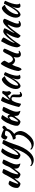

<svg xmlns="http://www.w3.org/2000/svg" viewBox="2000 -2526 886 4927"><g transform="rotate(-90 2443.5 -62.0)"><path d="M477 -445Q490 -445 505 -442Q520 -439 533.5 -434.5Q547 -430 557 -424.5Q567 -419 572 -413Q554 -369 532 -326Q510 -283 491 -242Q489 -237 485 -232Q481 -222 477 -212Q472 -201 465 -180Q458 -159 451 -136Q444 -113 439.5 -91Q435 -69 435 -56Q435 -48 437.5 -44Q440 -40 442 -38Q457 -44 480 -71Q503 -98 544 -154Q554 -168 567.5 -186Q581 -204 595 -224.5Q609 -245 621.5 -267Q634 -289 642 -311Q646 -323 652.5 -339.5Q659 -356 668.5 -374Q678 -392 690.5 -410.5Q703 -429 720 -445Q733 -445 748 -442Q763 -439 776.5 -434.5Q790 -430 800 -424.5Q810 -419 815 -413Q797 -369 775 -326Q753 -283 734 -241.5Q715 -200 702 -159Q689 -118 689 -79Q689 -58 692.5 -42.5Q696 -27 700 -16.5Q704 -6 707.5 1Q711 8 711 13Q711 14 709 16Q708 17 707 17Q700 17 689 14Q678 11 664.5 5.5Q651 0 637.5 -7Q624 -14 612 -22Q593 -38 586.5 -62Q580 -86 580 -103Q580 -124 585 -139Q581 -139 567 -123Q553 -107 536.5 -85Q520 -63 504 -42Q488 -21 480 -11Q467 3 455.5 11Q444 19 437 20Q421 19 403.5 13.5Q386 8 370.5 -2Q355 -12 343.5 -26Q332 -40 328 -58Q328 -86 330 -104Q331 -118 334 -134Q330 -130 324 -123Q310 -107 293.5 -85Q277 -63 261 -42Q245 -21 237 -11Q224 3 212.5 11Q201 19 194 20Q178 19 160.5 13.5Q143 8 127.5 -2Q112 -12 100.5 -26Q89 -40 85 -58Q85 -86 86.5 -104Q88 -122 93 -143Q102 -181 126 -222Q150 -263 182 -286Q191 -286 203 -284.5Q215 -283 227.5 -279Q240 -275 251.5 -269.5Q263 -264 271 -255Q262 -245 227 -157Q192 -69 192 -56Q192 -48 194.5 -44Q197 -40 199 -38Q214 -44 237 -71Q260 -98 301 -154Q311 -168 357 -245.5Q403 -323 409.5 -339.5Q416 -356 425.5 -374Q435 -392 447.5 -410.5Q460 -429 477 -445Z M1212 -155Q1189 -82 1166 -22Q1143 38 1117 88.5Q1091 139 1061 181.5Q1031 224 995 262Q949 310 900 335.5Q851 361 802 361Q777 361 752.5 355.5Q728 350 706.5 340.5Q685 331 668.5 318.5Q652 306 645 292Q645 280 659 271Q671 282 679 288Q687 294 694.5 298Q702 302 710.5 303Q719 304 730 304Q787 304 841.5 270.5Q896 237 944.5 175.5Q993 114 1033 26.5Q1073 -61 1101 -169Q1088 -149 1069 -120Q1050 -91 1027 -62.5Q1004 -34 979.5 -11Q955 12 932 20Q916 19 898.5 13.5Q881 8 865.5 -2Q850 -12 838 -26Q826 -40 822 -58Q822 -87 824 -104.5Q826 -122 831 -143Q840 -181 857.5 -229Q875 -277 898.5 -323.5Q922 -370 950.5 -410.5Q979 -451 1010 -474Q1018 -474 1030 -472.5Q1042 -471 1055 -467Q1068 -463 1080 -457.5Q1092 -452 1101 -443Q1090 -433 1053 -376Q1016 -319 971 -212Q966 -201 959 -180Q952 -159 945.5 -136Q939 -113 934 -91Q929 -69 929 -56Q929 -48 931.5 -44Q934 -40 936 -38Q954 -41 984 -67.5Q1014 -94 1052 -150Q1076 -186 1096 -221.5Q1116 -257 1135.5 -293Q1155 -329 1176 -367Q1197 -405 1221 -445Q1234 -445 1249 -442Q1264 -439 1278 -434.5Q1292 -430 1302.5 -424.5Q1313 -419 1318 -413Q1287 -347 1260 -284Q1233 -221 1212 -155Z M1553 -350Q1550 -358 1551 -360Q1546 -365 1533 -369.5Q1520 -374 1504 -376.5Q1488 -379 1474 -379.5Q1460 -380 1454 -379Q1444 -377 1435 -368.5Q1426 -360 1419 -349Q1412 -338 1407.5 -328Q1403 -318 1403 -314Q1377 -317 1356 -329Q1335 -341 1323 -374Q1339 -419 1356 -442Q1373 -465 1403 -476Q1454 -467 1500.5 -449.5Q1547 -432 1584 -408Q1597 -419 1609 -429.5Q1621 -440 1639 -448Q1665 -441 1683 -406Q1677 -388 1666 -375.5Q1655 -363 1641.5 -351.5Q1628 -340 1614 -329Q1608 -324 1603 -319Q1601 -310 1598 -301Q1590 -275 1575 -249Q1560 -223 1538.5 -198.5Q1517 -174 1491 -155L1470 -140Q1477 -134 1484 -129Q1509 -104 1525 -69Q1541 -34 1546 8Q1548 46 1530.5 92.5Q1513 139 1483 181.5Q1453 224 1417 262Q1371 310 1322 335.5Q1273 361 1224 361Q1199 361 1174.5 355.5Q1150 350 1128.5 340.5Q1107 331 1090.5 318.5Q1074 306 1067 292Q1067 280 1081 271Q1093 282 1101 288Q1109 294 1116.5 298Q1124 302 1132.5 303Q1141 304 1152 304Q1209 304 1263.5 270.5Q1318 237 1367 175Q1399 134 1427 82H1425Q1438 48 1445 12Q1460 -76 1428 -100L1421 -107Q1417 -107 1413 -106L1414 -110Q1411 -109 1409 -108Q1386 -101 1374 -101Q1355 -101 1341.5 -119.5Q1328 -138 1328 -176Q1366 -176 1401.5 -192.5Q1437 -209 1472.5 -232Q1508 -255 1532 -293Q1547 -317 1553 -350Z M1909 -204Q1915 -229 1912 -245Q1909 -272 1887 -265Q1878 -262 1870 -255Q1862 -248 1854 -240Q1846 -232 1838 -225Q1835 -223 1833 -221Q1831 -216 1829 -212Q1824 -201 1817 -180Q1810 -159 1803 -136Q1796 -113 1791.5 -91Q1787 -69 1787 -56Q1787 -48 1789.5 -44Q1792 -40 1794 -38Q1809 -44 1832 -71Q1855 -98 1879.5 -139Q1904 -180 1909 -204ZM1856 -273Q1864 -282 1872 -290Q1886 -304 1898 -310Q1927 -313 1943 -299Q1959 -285 1963 -256Q1963 -253 1964 -250Q1969 -259 1974 -267Q1986 -289 1994 -311Q1998 -323 2004.5 -339.5Q2011 -356 2020.5 -374Q2030 -392 2042.5 -410.5Q2055 -429 2072 -445Q2085 -445 2100 -442Q2115 -439 2128.5 -434.5Q2142 -430 2152 -424.5Q2162 -419 2167 -413Q2149 -369 2127 -326Q2105 -283 2086 -241.5Q2067 -200 2054 -159Q2041 -118 2041 -79Q2041 -58 2044.5 -42.5Q2048 -27 2052 -16.5Q2056 -6 2059.5 1Q2063 8 2063 13Q2063 14 2061 16Q2060 17 2059 17Q2052 17 2041 14Q2030 11 2016.5 5.5Q2003 0 1989.5 -7Q1976 -14 1964 -22Q1945 -38 1938.5 -62Q1932 -86 1932 -103Q1932 -124 1937 -139Q1933 -139 1919 -123Q1905 -107 1888.5 -85Q1872 -63 1856 -42Q1840 -21 1832 -11Q1819 3 1807.5 11Q1796 19 1789 20Q1773 19 1755.5 13.5Q1738 8 1722.5 -2Q1707 -12 1695.5 -26Q1684 -40 1680 -58Q1680 -86 1681.5 -104Q1683 -122 1688 -143Q1697 -181 1714.5 -229Q1732 -277 1755 -323.5Q1778 -370 1806.5 -410.5Q1835 -451 1867 -474Q1876 -474 1888 -472.5Q1900 -471 1912.5 -467Q1925 -463 1936.5 -457.5Q1948 -452 1956 -443Q1947 -433 1911 -376Q1885 -337 1856 -273Z M2332 -197Q2323 -186 2316 -174Q2292 -135 2275.5 -85Q2259 -35 2244 34Q2235 33 2222.5 27.5Q2210 22 2197.5 14Q2185 6 2175 -3Q2165 -12 2162 -20Q2167 -49 2179.5 -96.5Q2192 -144 2209 -197.5Q2226 -251 2245 -305Q2264 -359 2282 -402Q2295 -433 2305 -450.5Q2315 -468 2327 -480Q2341 -478 2356 -473Q2371 -468 2385 -461Q2399 -454 2410 -446.5Q2421 -439 2427 -432Q2400 -400 2379.5 -359Q2359 -318 2338 -254Q2392 -302 2433.5 -346Q2475 -390 2511 -444Q2517 -449 2532 -449Q2546 -449 2559 -444.5Q2572 -440 2577 -432Q2559 -384 2559 -337Q2559 -293 2572 -271Q2571 -265 2558.5 -248Q2546 -231 2531 -216Q2504 -230 2483 -254.5Q2462 -279 2452 -308Q2407 -277 2375 -247H2377Q2397 -246 2416 -238.5Q2435 -231 2449.5 -218.5Q2464 -206 2473 -189Q2482 -172 2482 -150Q2482 -141 2481 -132Q2480 -61 2480 -32Q2478 -8 2487.5 1Q2497 10 2507 10Q2516 10 2526 5Q2536 0 2542 0Q2546 2 2548 8.5Q2550 15 2550 20Q2543 27 2534 34Q2525 41 2514.5 47Q2504 53 2494.5 57Q2485 61 2477 61Q2453 61 2441 54.5Q2429 48 2421 31.5Q2413 15 2410.5 -13.5Q2408 -42 2412 -94Q2416 -146 2416 -162Q2416 -188 2405 -198.5Q2394 -209 2377 -209Q2364 -209 2349 -204Q2340 -201 2332 -197Z M2982 -404Q2992 -404 3005.5 -400.5Q3019 -397 3030 -391.5Q3041 -386 3048.5 -380Q3056 -374 3056 -369Q3036 -327 3019 -284.5Q3002 -242 2990 -203Q2978 -164 2971.5 -130Q2965 -96 2965 -71Q2965 -43 2971 -24.5Q2977 -6 2991 2Q2979 10 2960 15Q2941 20 2926 20Q2872 20 2872 -54Q2872 -111 2910 -210Q2890 -164 2864 -123.5Q2838 -83 2811 -52Q2784 -21 2756.5 -1.5Q2729 18 2706 22Q2669 20 2646 -13.5Q2623 -47 2623 -99Q2623 -155 2647 -217Q2671 -279 2708.5 -332Q2746 -385 2790 -420.5Q2834 -456 2875 -458Q2885 -455 2897.5 -446Q2910 -437 2921.5 -425Q2933 -413 2941 -400.5Q2949 -388 2950 -379Q2910 -373 2867.5 -340Q2825 -307 2790.5 -260.5Q2756 -214 2734 -161Q2712 -108 2712 -62Q2712 -43 2726 -38Q2755 -44 2793 -87.5Q2831 -131 2885 -222Q2895 -240 2907.5 -262Q2920 -284 2933 -308Q2946 -332 2958.5 -356.5Q2971 -381 2982 -404Z M3514 -307Q3569 -427 3598 -427Q3618 -427 3635.5 -416.5Q3653 -406 3660 -386Q3651 -356 3630.5 -314Q3610 -272 3589 -225.5Q3568 -179 3551.5 -134Q3535 -89 3535 -53Q3535 -32 3541 -25.5Q3547 -19 3558 -19Q3570 -19 3580.5 -23.5Q3591 -28 3596 -28Q3602 -24 3603 -18Q3604 -12 3604 -7Q3584 9 3563 19.5Q3542 30 3516 30Q3492 30 3476.5 22Q3461 14 3451 0Q3441 -14 3437 -32Q3433 -50 3433 -71Q3433 -105 3442 -139Q3444 -147 3447 -155Q3412 -128 3364 -116Q3344 -118 3322 -126.5Q3300 -135 3281 -153Q3262 -169 3246 -195Q3227 -156 3209 -113Q3176 0 3159.5 21.5Q3143 43 3131 50Q3110 38 3100 16.5Q3090 -5 3085 -28Q3085 -47 3090.5 -76Q3096 -105 3105.5 -140.5Q3115 -176 3129 -215Q3143 -254 3160 -293Q3198 -381 3229.5 -431Q3261 -481 3269 -485Q3295 -477 3318 -449.5Q3341 -422 3352 -389Q3341 -362 3295 -285Q3295 -284 3294 -283Q3308 -226 3333 -202Q3359 -176 3390 -172Q3428 -181 3452.5 -207.5Q3477 -234 3491.5 -262.5Q3506 -291 3514 -307Z M4281 -307Q4265 -306 4242 -286.5Q4219 -267 4192.5 -236.5Q4166 -206 4137.5 -169Q4109 -132 4082.5 -95.5Q4056 -59 4033 -27Q4010 5 3994 24Q3972 15 3956 -2.5Q3940 -20 3933 -46Q3938 -77 3947 -110.5Q3956 -144 3970.5 -180Q3985 -216 4006.5 -255.5Q4028 -295 4059 -339Q4044 -338 4018 -317.5Q3992 -297 3962 -264.5Q3932 -232 3900 -191.5Q3868 -151 3840 -112Q3803 -60 3778.5 -21Q3754 18 3743 25Q3717 6 3707 -16Q3697 -38 3692 -65Q3693 -89 3699.5 -125Q3706 -161 3718 -199Q3741 -272 3777.5 -344Q3814 -416 3848 -476Q3876 -470 3898.5 -457Q3921 -444 3946 -419Q3936 -388 3915 -353.5Q3894 -319 3871 -281Q3848 -243 3829 -203Q3810 -163 3804 -122Q3832 -162 3870.5 -214Q3909 -266 3949.5 -312Q3990 -358 4030 -390Q4070 -422 4102 -422Q4114 -422 4128 -418Q4142 -414 4154 -408Q4166 -402 4174 -396.5Q4182 -391 4183 -388Q4178 -368 4159.5 -333.5Q4141 -299 4120 -261Q4099 -223 4081 -187.5Q4063 -152 4060 -131Q4109 -198 4152 -252.5Q4195 -307 4233 -346Q4271 -385 4303.5 -406Q4336 -427 4365 -427Q4385 -427 4402.5 -416.5Q4420 -406 4427 -386Q4418 -356 4397.5 -314Q4377 -272 4356 -225.5Q4335 -179 4318.5 -134Q4302 -89 4302 -53Q4302 -32 4308 -25.5Q4314 -19 4325 -19Q4337 -19 4347.5 -23.5Q4358 -28 4363 -28Q4369 -24 4370 -18Q4371 -12 4371 -7Q4351 9 4330 19.5Q4309 30 4283 30Q4259 30 4243.5 22Q4228 14 4218 0Q4208 -14 4204 -32Q4200 -50 4200 -71Q4200 -105 4209 -138.5Q4218 -172 4230.5 -202.5Q4243 -233 4257 -259.5Q4271 -286 4281 -307Z M4813 -404Q4823 -404 4836.5 -400.5Q4850 -397 4861 -391.5Q4872 -386 4879.5 -380Q4887 -374 4887 -369Q4867 -327 4850 -284.5Q4833 -242 4821 -203Q4809 -164 4802.5 -130Q4796 -96 4796 -71Q4796 -43 4802 -24.5Q4808 -6 4822 2Q4810 10 4791 15Q4772 20 4757 20Q4703 20 4703 -54Q4703 -111 4741 -210Q4721 -164 4695 -123.5Q4669 -83 4642 -52Q4615 -21 4587.5 -1.5Q4560 18 4537 22Q4500 20 4477 -13.5Q4454 -47 4454 -99Q4454 -155 4478 -217Q4502 -279 4539.5 -332Q4577 -385 4621 -420.5Q4665 -456 4706 -458Q4716 -455 4728.5 -446Q4741 -437 4752.5 -425Q4764 -413 4772 -400.5Q4780 -388 4781 -379Q4741 -373 4698.5 -340Q4656 -307 4621.5 -260.5Q4587 -214 4565 -161Q4543 -108 4543 -62Q4543 -43 4557 -38Q4586 -44 4624 -87.5Q4662 -131 4716 -222Q4726 -240 4738.5 -262Q4751 -284 4764 -308Q4777 -332 4789.5 -356.5Q4802 -381 4813 -404Z"/></g></svg>

Font: Sweet Mavka Script
Style: Regular
Weight: 500
Designer: Pablo Impallari/Anastassiya Vishnevskaya
Foundry: Pablo Impallari/ Anastassiya Vishnevskaya
Version: Version 2.0/www.impallari.com/   behance.net/sweetcherry